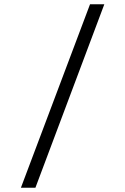

<svg xmlns="http://www.w3.org/2000/svg" viewBox="-20 -760 588 900"><path d="M402 -740H469L146 120H78Z"/></svg>

Font: Plata Sans Light
Style: Regular
Weight: 300
Designer: Pablo Impallari, Andres Torresi, & Cristiano Sobral
Foundry: Pablo Impallari, Andres Torresi, & Cristiano Sobral
Version: Version 1.00;December 28, 2019;FontCreator 12.0.0.2547 64-bi